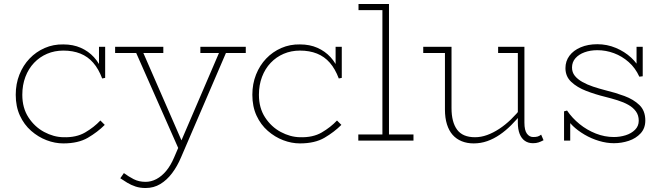

<svg xmlns="http://www.w3.org/2000/svg" viewBox="-20 -706 3330 964"><path d="M298 14Q256 14 214 -2Q172 -18 136.5 -49Q101 -80 80 -125.5Q59 -171 59 -230Q59 -285 77.5 -331.5Q96 -378 128.5 -412Q161 -446 204.5 -465Q248 -484 298 -483Q347 -483 385.5 -466Q424 -449 451.5 -419Q479 -389 494 -349L477 -358V-471H508V-315L493 -312Q475 -360 448 -391Q421 -422 383.5 -437Q346 -452 298 -452Q254 -452 216.5 -436Q179 -420 151 -390.5Q123 -361 107.5 -320Q92 -279 92 -230Q92 -164 123 -116.5Q154 -69 201.5 -43.5Q249 -18 298 -17Q363 -15 407.5 -41Q452 -67 484 -101L506 -79Q470 -43 421.5 -14.5Q373 14 298 14Z M711 238Q683 238 660.5 230.5Q638 223 619 211.5Q600 200 584 189L602 163Q625 180 651 193.5Q677 207 711 207Q739 207 765.5 193Q792 179 814.5 152Q837 125 854 85L1085 -453H1120L889 84Q870 129 844 163.5Q818 198 785 218Q752 238 711 238ZM884 58 655 -460H691L903 26ZM558 -440V-471H800V-440H688H675ZM986 -440V-471H1214V-440H1101H1090Z M1486 14Q1444 14 1402 -2Q1360 -18 1324.5 -49Q1289 -80 1268 -125.5Q1247 -171 1247 -230Q1247 -285 1265.5 -331.5Q1284 -378 1316.5 -412Q1349 -446 1392.5 -465Q1436 -484 1486 -483Q1535 -483 1573.5 -466Q1612 -449 1639.5 -419Q1667 -389 1682 -349L1665 -358V-471H1696V-315L1681 -312Q1663 -360 1636 -391Q1609 -422 1571.5 -437Q1534 -452 1486 -452Q1442 -452 1404.5 -436Q1367 -420 1339 -390.5Q1311 -361 1295.5 -320Q1280 -279 1280 -230Q1280 -164 1311 -116.5Q1342 -69 1389.5 -43.5Q1437 -18 1486 -17Q1551 -15 1595.5 -41Q1640 -67 1672 -101L1694 -79Q1658 -43 1609.5 -14.5Q1561 14 1486 14Z M1900 0V-686H1933V0ZM1779 0V-31H2056V0ZM1780 -655V-686H1933V-655Z M2358 14Q2325 14 2298 3Q2271 -8 2252.5 -29Q2234 -50 2224 -82Q2214 -114 2214 -156V-471H2247V-163Q2247 -128 2254 -101Q2261 -74 2275 -55Q2289 -36 2311.5 -26.5Q2334 -17 2365 -17Q2395 -17 2425.5 -28Q2456 -39 2486.5 -59Q2517 -79 2545.5 -106.5Q2574 -134 2599 -166V-136Q2574 -105 2546.5 -77.5Q2519 -50 2489 -29.5Q2459 -9 2426.5 2.5Q2394 14 2358 14ZM2105 -440V-471H2230V-440ZM2656 13Q2632 13 2615 1Q2598 -11 2589 -34Q2580 -57 2580 -90V-471H2613V-90Q2613 -52 2625.5 -35Q2638 -18 2657 -18Q2671 -18 2679.5 -20.5Q2688 -23 2697 -30L2709 -2Q2696 5 2684 9Q2672 13 2656 13ZM2481 -440V-471H2603V-440Z M3062 13Q3026 13 2987.5 1.5Q2949 -10 2915 -30Q2881 -50 2856.5 -73.5Q2832 -97 2823 -121L2843 -99V0H2812V-147L2827 -151Q2853 -113 2890 -83Q2927 -53 2971.5 -35.5Q3016 -18 3062 -18Q3093 -18 3121.5 -27Q3150 -36 3168.5 -54.5Q3187 -73 3187 -100Q3187 -127 3173 -146.5Q3159 -166 3135 -179.5Q3111 -193 3080.5 -202.5Q3050 -212 3018 -220Q2969 -232 2923.5 -249.5Q2878 -267 2848.5 -294.5Q2819 -322 2819 -364Q2819 -399 2839 -426Q2859 -453 2895.5 -468.5Q2932 -484 2979 -484Q3028 -484 3072 -465.5Q3116 -447 3148.5 -417Q3181 -387 3196 -352L3176 -375V-471H3207V-323L3190 -321Q3170 -365 3136.5 -394.5Q3103 -424 3062.5 -439Q3022 -454 2979 -454Q2944 -454 2915 -443.5Q2886 -433 2869 -413.5Q2852 -394 2852 -367Q2852 -343 2866 -325.5Q2880 -308 2904 -294.5Q2928 -281 2958 -271Q2988 -261 3019 -253Q3069 -241 3115 -224Q3161 -207 3190.5 -178.5Q3220 -150 3220 -101Q3220 -62 3196.5 -36.5Q3173 -11 3137 1Q3101 13 3062 13Z"/></svg>

Font: BioRhyme ExtraLight
Style: Regular
Weight: 250
Designer: Aoife Mooney
Foundry: Aoife Mooney Type
Version: Version 1.600;gftools[0.9.33]